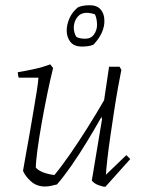

<svg xmlns="http://www.w3.org/2000/svg" viewBox="-20 -705 546 734"><path d="M152 8Q120 8 98 -12Q76 -32 68 -52Q71 -72 78 -109Q85 -146 92.5 -190Q100 -234 107.5 -277.5Q115 -321 120.5 -356Q126 -391 127 -408H52Q48 -416 48 -429Q74 -433 108.5 -440.5Q143 -448 172 -459L183 -445Q172 -401 160.5 -345Q149 -289 139 -232.5Q129 -176 123 -131Q117 -86 117 -64Q128 -52 148 -45Q168 -38 188 -36Q214 -67 247 -114.5Q280 -162 314 -216Q348 -270 378 -322L397 -450H437L444 -438Q439 -414 431.5 -372.5Q424 -331 416.5 -282Q409 -233 402 -185Q395 -137 390.5 -97.5Q386 -58 385 -37L463 -112L478 -97L383 9Q372 9 355.5 2.5Q339 -4 331 -15L370 -249L368 -258Q342 -212 312.5 -163.5Q283 -115 253.5 -72.5Q224 -30 198 0Q187 3 175 5.5Q163 8 152 8ZM293 -527Q263 -527 249 -545Q235 -563 235 -588Q235 -612 246 -636Q257 -660 278 -677Q296 -685 323 -685Q351 -685 365 -668.5Q379 -652 379 -627Q380 -605 369.5 -581Q359 -557 337 -534Q327 -530 316.5 -528.5Q306 -527 293 -527ZM306 -557Q328 -557 339.5 -573.5Q351 -590 351 -610Q351 -620 349 -631Q347 -642 343 -650Q327 -656 311 -656Q289 -656 276 -640Q263 -624 262 -601Q262 -591 264.5 -581Q267 -571 272 -564Q284 -557 306 -557Z"/></svg>

Font: Labrada Lght
Style: Italic
Weight: 300
Italic angle: -7°
Designer: Mercedes Jáuregui
Foundry: Omnibus-Type Team
Version: Version 1.000; ttfautohint (v1.8.4.7-5d5b)